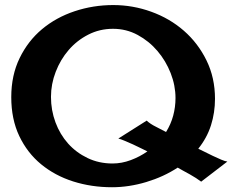

<svg xmlns="http://www.w3.org/2000/svg" viewBox="-20 -746 936 774"><path d="M779.3 -146.5Q788.1 -142.6 804.2 -134.3Q820.3 -126 837.9 -117.7Q855.5 -109.4 871.6 -102.5Q887.7 -95.7 896.5 -94.7L791 -13.7Q782.2 -20.5 770 -28.3Q757.8 -36.1 744.6 -43.5Q731.4 -50.8 718.8 -57.6Q706.1 -64.5 696.3 -70.3Q639.6 -33.2 569.8 -12.2Q500 8.8 431.6 8.8Q348.6 8.8 274.9 -14.6Q201.2 -38.1 145.5 -84Q89.8 -129.9 57.6 -197.8Q25.4 -265.6 25.4 -354.5Q25.4 -442.4 59.1 -511.7Q92.8 -581.1 149.4 -628.4Q206.1 -675.8 280.8 -700.7Q355.5 -725.6 436.5 -725.6Q515.6 -725.6 589.8 -698.7Q664.1 -671.9 721.2 -622.1Q778.3 -572.3 812.5 -502.4Q846.7 -432.6 846.7 -347.7Q846.7 -292 830.6 -241.2Q814.5 -190.4 779.3 -146.5ZM433.6 -86.9Q470.7 -86.9 507.3 -100.6Q543.9 -114.3 574.2 -135.7Q565.4 -139.6 549.3 -147.9Q533.2 -156.2 515.6 -164.1Q498 -171.9 481.9 -178.7Q465.8 -185.5 457 -187.5L571.3 -259.8Q585.9 -246.1 608.9 -234.9Q631.8 -223.6 649.4 -213.9Q668.9 -245.1 678.2 -279.8Q687.5 -314.5 687.5 -350.6Q687.5 -401.4 668 -451.2Q648.4 -501 614.7 -540.5Q581.1 -580.1 535.2 -605Q489.3 -629.9 435.5 -629.9Q381.8 -629.9 335.9 -606.4Q290 -583 256.8 -544.4Q223.6 -505.9 204.6 -456.5Q185.5 -407.2 185.5 -355.5Q185.5 -301.8 203.6 -252.9Q221.7 -204.1 254.4 -167.5Q287.1 -130.9 333 -108.9Q378.9 -86.9 433.6 -86.9Z"/></svg>

Font: Cherry Cream Soda
Style: Regular
Weight: 400
Designer: Font Diner, Inc
Foundry: Font Diner, Inc
Version: Version 1.000